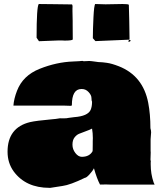

<svg xmlns="http://www.w3.org/2000/svg" viewBox="-20 -905 809 943"><path d="M275.4 -324.2 280.3 -323.7H292Q308.6 -323.7 317.9 -326.2L344.2 -329.6Q411.6 -334.5 425.3 -365.7Q432.1 -381.3 432.1 -405.3Q429.2 -410.2 429.2 -423.8Q429.2 -437.5 415.3 -452.6Q401.4 -467.8 382.3 -467.8H379.9Q333 -467.8 333 -388.2Q330.6 -384.3 325 -385.3Q319.3 -386.2 297.9 -386.2H45.9Q48.3 -419.9 63.5 -459Q92.3 -534.2 175 -567.1Q257.8 -600.1 339.4 -603L368.7 -604.5L384.3 -606Q387.2 -606 390.1 -604.5H396.5L418.5 -605.5Q425.3 -605.5 449.2 -602.1L463.4 -600.1Q466.8 -599.6 474.1 -599.6Q481.4 -599.6 504.9 -596.4Q528.3 -593.3 563.5 -579.6Q682.6 -532.7 708 -399.9Q718.8 -343.8 718.8 -275.4Q722.2 -264.2 722.2 -254.9L719.7 -221.2V-164.6Q720.2 -163.6 720.2 -156.2L719.2 -123V-118.7Q720.7 -116.2 720.7 -111.8L720.2 -107.4V-97.2Q720.2 -50.8 734.4 -9.3L739.3 1.5H518.6L501 1Q481.4 1 471.2 1.5Q455.6 -27.8 441.4 -78.6Q435.1 -65.4 419.7 -48.6Q404.3 -31.7 397 -31.7Q324.7 3.4 287.1 8.3Q231.4 17.6 227.3 17.6Q223.1 17.6 223.1 17.6Q106.4 17.6 46.9 -63.5Q17.1 -105 17.1 -159.7Q17.1 -278.3 127.4 -305.2Q155.8 -312 236.8 -319.3L252.9 -320.8ZM435.5 -210.9 436 -226.6Q436 -251 432.1 -273.4Q421.4 -267.6 400.9 -260.3Q380.4 -252.9 368.2 -247.8Q356 -242.7 345.9 -229.7Q335.9 -216.8 335.9 -194.3Q335.9 -171.9 350.3 -153.3Q364.7 -134.8 381.8 -134.8Q418.5 -134.8 434.1 -161.1L435.1 -166L435.5 -196.3ZM498.5 -883.8 581.5 -885.3Q611.3 -885.3 612.8 -881.3Q615.2 -807.1 616.2 -714.4Q614.7 -711.4 614.7 -709.5L611.3 -710L448.7 -703.1L436 -717.3Q436 -758.8 439 -819.1Q441.9 -879.4 447.8 -885.3Q474.6 -883.8 498.5 -883.8ZM436 -716.8V-717.3ZM614.3 -709 621.1 -708.5Q621.1 -700.2 614.3 -700.2Q611.3 -700.2 609.4 -702.1ZM335.9 -850.1 336.9 -802.2V-787.1Q336.9 -733.9 337.4 -710.9Q332.5 -705.6 297.9 -705.6L287.6 -706.1H262.7L171.4 -702.6L159.7 -719.7Q159.7 -873 170.4 -885.3Q188 -884.8 244.9 -884.5Q301.8 -884.3 333 -883.3Q336.4 -882.3 336.4 -871.1L335.9 -865.7Z"/></svg>

Font: Bowlby One
Style: Regular
Weight: 400
Designer: vernon adams
Foundry: vernon adams
Version: Version 1.001